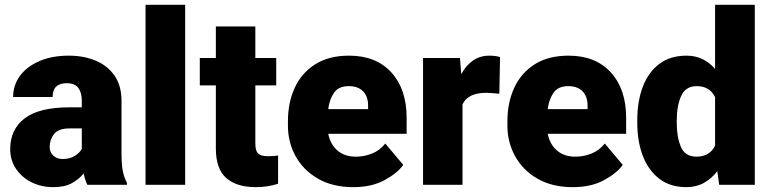

<svg xmlns="http://www.w3.org/2000/svg" viewBox="-20 -770 3212 800"><path d="M343.8 0Q334.5 -19 328.6 -47.4Q309.6 -23.4 279.5 -6.8Q249.5 9.8 201.7 9.8Q152.8 9.8 112.1 -10.3Q71.3 -30.3 46.9 -66.2Q22.5 -102.1 22.5 -148.9Q22.5 -230.5 82.5 -276.6Q142.6 -322.8 270 -322.8H320.8V-350.6Q320.8 -383.8 306.4 -403.6Q292 -423.3 257.8 -423.3Q199.2 -423.3 199.2 -365.7H34.7Q34.7 -415 63.2 -453.9Q91.8 -492.7 144 -515.4Q196.3 -538.1 266.6 -538.1Q329.6 -538.1 379.2 -517.1Q428.7 -496.1 457.5 -454.3Q486.3 -412.6 486.3 -349.6V-133.3Q486.3 -81.5 492.2 -54.9Q498 -28.3 508.8 -8.3V0ZM240.7 -107.4Q271 -107.4 291.5 -120.4Q312 -133.3 320.8 -149.4V-234.9H269Q223.1 -234.9 205.1 -211.4Q187 -188 187 -157.7Q187 -135.3 202.4 -121.3Q217.8 -107.4 240.7 -107.4Z M751.5 -750V0H586.4V-750Z M1130.9 -528.3V-414.1H1043.9V-172.4Q1043.9 -141.1 1055.7 -130.1Q1067.4 -119.1 1097.7 -119.1Q1111.8 -119.1 1121.1 -119.9Q1130.4 -120.6 1138.7 -122.1V-4.4Q1095.2 9.8 1045.9 9.8Q966.3 9.8 922.9 -28.1Q879.4 -65.9 879.4 -151.9V-414.1H812.5V-528.3H879.4V-659.7H1043.9V-528.3Z M1452.1 9.8Q1366.2 9.8 1305.2 -25.4Q1244.1 -60.5 1211.9 -118.9Q1179.7 -177.2 1179.7 -246.6V-265.1Q1179.7 -342.3 1208 -404.1Q1236.3 -465.8 1293.2 -502Q1350.1 -538.1 1434.6 -538.1Q1546.9 -538.1 1610.6 -468.3Q1674.3 -398.4 1674.3 -279.3V-212.4H1347.7Q1356.4 -168.5 1386.2 -142.8Q1416 -117.2 1462.9 -117.2Q1496.6 -117.2 1529.3 -129.9Q1562 -142.6 1585.4 -171.9L1660.2 -83Q1635.7 -48.3 1582 -19.3Q1528.3 9.8 1452.1 9.8ZM1433.1 -411.1Q1391.1 -411.1 1372.1 -384Q1353 -356.9 1347.7 -315.4H1513.7V-328.1Q1514.2 -367.2 1493.2 -389.2Q1472.2 -411.1 1433.1 -411.1Z M2063.5 -532.2 2060.5 -379.4Q2050.8 -380.4 2034.2 -381.8Q2017.6 -383.3 2006.3 -383.3Q1929.2 -383.3 1907.2 -335V0H1742.7V-528.3H1896.5L1901.9 -460.9Q1921.4 -497.6 1950.9 -517.8Q1980.5 -538.1 2018.1 -538.1Q2045.4 -538.1 2063.5 -532.2Z M2366.7 9.8Q2280.8 9.8 2219.7 -25.4Q2158.7 -60.5 2126.5 -118.9Q2094.2 -177.2 2094.2 -246.6V-265.1Q2094.2 -342.3 2122.6 -404.1Q2150.9 -465.8 2207.8 -502Q2264.6 -538.1 2349.1 -538.1Q2461.4 -538.1 2525.1 -468.3Q2588.9 -398.4 2588.9 -279.3V-212.4H2262.2Q2271 -168.5 2300.8 -142.8Q2330.6 -117.2 2377.4 -117.2Q2411.1 -117.2 2443.8 -129.9Q2476.6 -142.6 2500 -171.9L2574.7 -83Q2550.3 -48.3 2496.6 -19.3Q2442.9 9.8 2366.7 9.8ZM2347.7 -411.1Q2305.7 -411.1 2286.6 -384Q2267.6 -356.9 2262.2 -315.4H2428.2V-328.1Q2428.7 -367.2 2407.7 -389.2Q2386.7 -411.1 2347.7 -411.1Z M2635.3 -257.8V-268.1Q2635.3 -348.6 2658.7 -409.4Q2682.1 -470.2 2727.8 -504.2Q2773.4 -538.1 2840.8 -538.1Q2877.9 -538.1 2907.5 -523.4Q2937 -508.8 2959.5 -482.9V-750H3125V0H2976.6L2968.8 -56.6Q2944.8 -25.9 2913.1 -8.1Q2881.3 9.8 2839.8 9.8Q2772.9 9.8 2727.3 -25.1Q2681.6 -60.1 2658.4 -120.6Q2635.3 -181.2 2635.3 -257.8ZM2799.8 -268.1V-257.8Q2799.8 -198.7 2817.1 -158Q2834.5 -117.2 2881.8 -117.2Q2936.5 -117.2 2959.5 -162.6V-365.2Q2937.5 -411.1 2882.8 -411.1Q2836.9 -411.1 2818.4 -370.4Q2799.8 -329.6 2799.8 -268.1Z"/></svg>

Font: Vazirmatn RD Black
Style: Regular
Weight: 900
Designer: Saber Rastikerdar
Foundry: Saber Rastikerdar
Version: Version 32.102